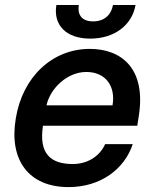

<svg xmlns="http://www.w3.org/2000/svg" viewBox="-20 -752 636 783"><path d="M259.6 11C390.6 11 487.6 -62.5 521.3 -164.1H408.7C385.7 -112.9 335.2 -83.1 276.6 -83.1C185.7 -83.1 137.8 -126.1 155.2 -239.3H539.8L545.8 -277.7C577.1 -472.3 475.5 -552.6 346.2 -552.6C192.5 -552.6 71.7 -437.5 44.4 -269.2C15.6 -99.1 97.3 11 259.6 11ZM169.7 -322.4C184.3 -391 253.9 -458.5 332 -458.5C410.5 -458.5 452.4 -400.9 438.9 -322.4ZM209.9 -731.5C196.4 -650.2 249.3 -594.5 348 -594.5C447.1 -594.5 518.8 -650.2 532.7 -731.5H440.7C434.7 -696.4 410.2 -664.8 359.7 -664.8C309.3 -664.8 295.5 -696.7 301.5 -731.5Z"/></svg>

Font: Magic Ui Pro Semi Bold
Style: Italic
Weight: 600
Italic angle: -9.39999°
Designer: Stefan Endress, Andreas Faust
Version: Version 1.000;FEAKit 1.0